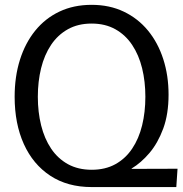

<svg xmlns="http://www.w3.org/2000/svg" viewBox="-20 -759 743 779"><path d="M352.1 0Q253.8 0 183.9 -46.1Q114 -92.1 76.7 -174.6Q39.4 -257.1 39.4 -366.4Q39.4 -448.3 60.9 -516.4Q82.4 -584.6 122.9 -634.6Q163.5 -684.7 221.2 -712Q278.9 -739.4 351.7 -739.4Q424.4 -739.4 482.1 -711.8Q539.8 -684.3 580.4 -635Q620.9 -585.7 642.4 -519.2Q663.9 -452.6 663.9 -375Q663.9 -296.2 642.3 -237.4Q620.6 -178.7 586.5 -138.4Q552.3 -98.2 513.9 -75.2V-73.8L700.3 -74.4L695.3 0ZM352.1 -70.2Q407.1 -70.2 448.1 -92.8Q489.1 -115.5 516.2 -155.9Q543.4 -196.4 556.6 -250.3Q569.8 -304.3 569.8 -366.4Q569.8 -428.2 556.6 -482.1Q543.4 -535.9 516.2 -576.7Q489.1 -617.4 447.9 -640.4Q406.7 -663.4 351.7 -663.4Q296.7 -663.4 255.5 -640.4Q214.3 -617.4 187.1 -576.7Q159.9 -535.9 146.7 -482.1Q133.5 -428.2 133.5 -366.4Q133.5 -304.3 146.9 -250.3Q160.3 -196.4 187.5 -155.9Q214.7 -115.5 255.9 -92.8Q297.1 -70.2 352.1 -70.2Z"/></svg>

Font: Murecho Thin
Style: Regular
Weight: 100
Designer: Neil Summerour
Foundry: Positype
Version: Version 1.010